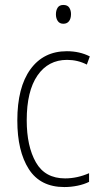

<svg xmlns="http://www.w3.org/2000/svg" viewBox="-20 -746 406 776"><path d="M240 10Q143 10 96.5 -62.5Q50 -135 50 -259Q50 -393 103 -466Q156 -539 250 -539Q302 -539 343 -518L331 -485Q294 -504 251 -504Q175 -504 131.5 -441Q88 -378 88 -260Q88 -155 125 -90Q162 -25 243 -25Q292 -25 340 -46V-11Q320 -1 293.5 4.5Q267 10 240 10ZM236 -726Q253 -726 260 -715Q267 -704 267 -689Q267 -671 259 -660.5Q251 -650 236 -650Q221 -650 213.5 -661Q206 -672 206 -688Q206 -704 213 -715Q220 -726 236 -726Z"/></svg>

Font: Noto Sans Khmer UI Condensed ExtraLight
Style: Regular
Weight: 200
Width: 3
Designer: Danh Hong and the Monotype Design Team
Foundry: Monotype Imaging Inc.
Version: Version 2.002; ttfautohint (v1.8.4.7-5d5b)